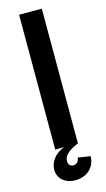

<svg xmlns="http://www.w3.org/2000/svg" viewBox="-133 -744 531 963"><g transform="rotate(-15 132.5 -262.5)"><path d="M74 0H120C73 17 43 55 43 97C43 143 80 175 133 175C194 175 237 134 237 78L172 68C172 87 159 100 142 100C126 100 116 89 116 71C116 44 141 20 191 0H192V-700H74Z"/></g></svg>

Font: Uncut Sans Semibold
Style: Regular
Weight: 600
Designer: Kasper Nordkvist
Foundry: UNCUT.wtf
Version: Version 1.304;Glyphs 3.2 (3246)